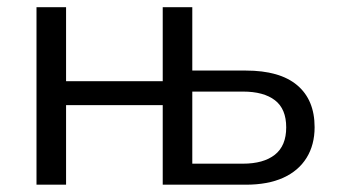

<svg xmlns="http://www.w3.org/2000/svg" viewBox="-20 -506 922 526"><path d="M80 0V-486.3H161V-283.6H425.8V-486.3H506.8V-312.7H653.3Q746.6 -312.7 794.2 -272.5Q841.9 -232.3 841.9 -157.5Q841.9 -109.1 819.8 -73.5Q797.6 -37.8 755.7 -18.9Q713.8 0 653.3 0H425.8V-217.9H161V0ZM506.8 -57.6H645.5Q702 -57.6 733 -82.1Q764.1 -106.6 764.1 -157Q764.1 -207.6 733.3 -231.3Q702.5 -255.1 645.5 -255.1H506.8Z"/></svg>

Font: Nunito Sans 12pt ExtraLight
Style: Regular
Weight: 200
Designer: Vernon Adams
Foundry: Vernon Adams
Version: Version 3.101;gftools[0.9.27]